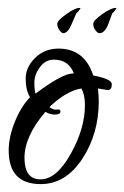

<svg xmlns="http://www.w3.org/2000/svg" viewBox="-20 -436 315 486"><path d="M253 -208 228 -212Q230 -192 230 -180Q230 -97 188 -33.5Q146 30 83 30Q2 30 2 -55Q2 -89 17.5 -127.5Q33 -166 56 -190Q45 -208 45 -237Q45 -266 69 -289.5Q93 -313 128 -313Q194 -313 216 -245Q263 -236 263 -223Q263 -208 253 -208ZM116 -285Q95 -285 81 -266Q67 -247 67 -227.5Q67 -208 70 -199Q138 -250 164 -250H167Q154 -285 116 -285ZM105 -165Q115 -158 121 -158.5Q127 -159 128 -159Q133 -159 133 -154Q133 -146 119.5 -146Q106 -146 95 -153Q42 -91 42 -36.5Q42 18 82.5 18Q123 18 159 -46.5Q195 -111 195 -170Q195 -196 186 -212Q148 -206 105 -165ZM232 -352Q227 -352 221.5 -359.5Q216 -367 216 -375.5Q216 -384 238.5 -400Q261 -416 273 -416L275 -415V-416V-415Q269 -406 264 -402L253 -372Q244 -352 232 -352ZM140 -352Q136 -352 130.5 -359.5Q125 -367 125 -375.5Q125 -384 147.5 -400Q170 -416 181 -416L184 -415V-416V-415Q178 -406 173 -402L160 -372Q151 -352 140 -352Z"/></svg>

Font: Qwigley
Style: Regular
Weight: 400
Designer: Robert E. Leuschke
Foundry: Robert E. Leuschke
Version: Version 1.003